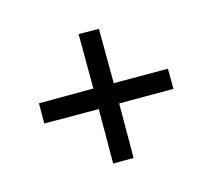

<svg xmlns="http://www.w3.org/2000/svg" viewBox="-87 -661 774 701"><g transform="rotate(30 300.0 -310.0)"><path d="M100.1 -456.1 154.8 -509.8 300.8 -365.2 445.8 -509.8 500 -456.1 355 -311 500 -165 445.8 -109.9 300.8 -255.9 154.8 -110.8 101.1 -165 246.1 -311Z"/></g></svg>

Font: CommitMono
Style: Regular
Weight: 400
Monospace: yes
Designer: Eigil Nikolajsen
Foundry: Eigil Nikolajsen
Version: Version 1.143